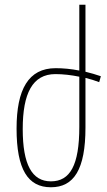

<svg xmlns="http://www.w3.org/2000/svg" viewBox="-20 -780 454 811"><path d="M341 -241V-451C361 -446 381 -440 399 -433L406 -458C385 -465 363 -472 341 -477V-760H315V-482C280 -489 246 -492 215 -492C100 -492 50 -402 50 -237C50 -64 98 11 195 11C292 11 341 -64 341 -241ZM214 -467C246 -467 281 -463 315 -456V-244C315 -82 276 -14 195 -14C115 -14 76 -85 76 -235C76 -385 117 -467 214 -467Z"/></svg>

Font: Noto Sans Armenian Condensed Thin
Style: Regular
Weight: 100
Width: 3
Designer: Monotype Design Team
Foundry: Monotype Imaging Inc.
Version: Version 2.008